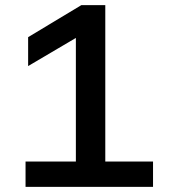

<svg xmlns="http://www.w3.org/2000/svg" viewBox="-20 -724 664 744"><path d="M388 -704V-98H573V0H79V-98H274V-577L89 -468V-580L295 -704Z"/></svg>

Font: CBA Beacon Sans Bold
Style: Regular
Weight: 700
Designer: Wei Huang
Foundry: Wei Huang
Version: Version 1.002